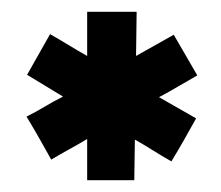

<svg xmlns="http://www.w3.org/2000/svg" viewBox="-20 -740 375 326"><path d="M128 -504Q113 -495 97.5 -486.5Q82 -478 67 -469Q57 -487 46.5 -505.5Q36 -524 25 -542Q41 -550 56 -559Q71 -568 87 -576Q72 -585 56.5 -594.5Q41 -604 26 -613L65 -682Q81 -673 96.5 -663.5Q112 -654 128 -645V-720H212Q212 -701 211.5 -682.5Q211 -664 211 -645Q227 -654 243 -663Q259 -672 275 -681Q285 -664 295 -646.5Q305 -629 315 -612Q299 -603 283 -593.5Q267 -584 250 -575L313 -539Q303 -521 292.5 -502.5Q282 -484 271 -466Q255 -475 240 -484.5Q225 -494 209 -503Q209 -486 208.5 -468.5Q208 -451 208 -434H128Z"/></svg>

Font: Synthetic
Style: Bold
Weight: 700
Designer: Santiago Orozco
Foundry: Typemade
Version: Version 2.000; ttfautohint (v1.8.4.7-5d5b)